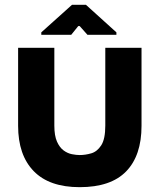

<svg xmlns="http://www.w3.org/2000/svg" viewBox="-20 -761 654 795"><path d="M310 14Q184 14 119.5 -52.5Q55 -119 55 -240V-563H205V-241Q205 -199 216 -174.5Q227 -150 243.5 -138Q260 -126 278 -122.5Q296 -119 310 -119Q333 -119 357.5 -126Q382 -133 399 -159Q416 -185 416 -241V-563H566V-240Q566 -117 502.5 -51.5Q439 14 310 14ZM151 -617V-627L278 -741H336L462 -627V-617H342L310 -653H304L275 -617Z"/></svg>

Font: Darker Grotesque Light Black
Style: Regular
Weight: 900
Version: Version 1.000;gftools[0.9.28]